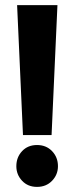

<svg xmlns="http://www.w3.org/2000/svg" viewBox="-20 -720 290 752"><path d="M125 12Q89 12 66.5 -12Q44 -36 44 -69Q44 -104 66.5 -128Q89 -152 125 -152Q161 -152 184 -128Q207 -104 207 -69Q207 -36 184 -12Q161 12 125 12ZM182 -191H70L47 -700H205Z"/></svg>

Font: Phudu SemiBold
Style: Regular
Weight: 600
Version: Version 1.005;gftools[0.9.23]